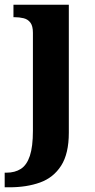

<svg xmlns="http://www.w3.org/2000/svg" viewBox="-40 -556 405 816"><path d="M-20.1 240V177.9H-13Q23.5 177.9 48.7 161.7Q73.9 145.5 86.9 106.4Q99.9 67.3 99.9 -0.3V-416.8Q99.9 -445.6 89.2 -459.8Q78.5 -474.1 60.5 -478.5Q42.5 -483 21.1 -483H17.2V-536H252.5V8Q252.5 97 219.9 148Q187.3 199 130.5 219.5Q73.6 240 0.1 240Z"/></svg>

Font: Noto Serif Khmer
Style: Regular
Weight: 400
Designer: Danh Hong and the Monotype Design Team
Foundry: Monotype Imaging Inc.
Version: Version 2.003